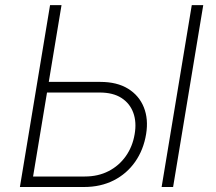

<svg xmlns="http://www.w3.org/2000/svg" viewBox="-20 -748 863 768"><path d="M160.2 -420.4H381.3Q448.2 -420.4 492.4 -393.1Q536.6 -365.7 555.4 -318.6Q574.2 -271.5 564.5 -211.9Q554.2 -148.9 520.8 -101.1Q487.3 -53.2 435.1 -26.6Q382.8 0 315.9 0H59.6L180.2 -727.5H226.1L112.3 -42H319.3Q372.6 -42 414.3 -63.5Q456.1 -85 483.2 -123.3Q510.3 -161.6 518.6 -211.4Q526.9 -259.3 513.2 -296.9Q499.5 -334.5 465.8 -356.2Q432.1 -377.9 378.4 -377.9H152.8ZM793 -727.5 672.4 0H626.5L747.1 -727.5Z"/></svg>

Font: Inter ExtraLight
Style: Italic
Weight: 250
Italic angle: -9.3988°
Designer: Rasmus Andersson
Foundry: rsms
Version: Version 4.001;git-66647c0bb